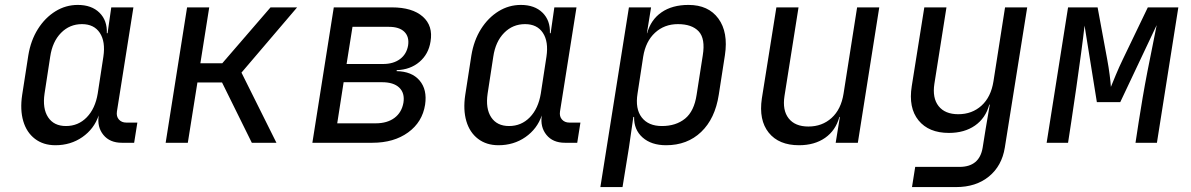

<svg xmlns="http://www.w3.org/2000/svg" viewBox="-20 -580 4840 780"><path d="M205 10Q156 10 122 -16Q88 -42 74.5 -88Q61 -134 70 -194L95 -355Q105 -416 134 -462Q163 -508 205 -534Q247 -560 296 -560Q352 -560 384 -528.5Q416 -497 414 -445H417L432 -550H522L455 -127Q452 -107 463 -94.5Q474 -82 493 -82H538L525 0H475Q426 0 400 -32Q374 -64 381 -111Q362 -56 314.5 -23Q267 10 205 10ZM248 -68Q298 -68 332.5 -103.5Q367 -139 377 -200L400 -350Q409 -411 385.5 -446.5Q362 -482 313 -482Q263 -482 228 -446.5Q193 -411 184 -350L161 -200Q152 -139 175.5 -103.5Q199 -68 248 -68Z M653 0 740 -550H830L794 -323H883L1079 -550H1187L961 -285L1103 0H1003L882 -245H782L743 0Z M1249 0 1336 -550H1572Q1655 -550 1697.5 -512.5Q1740 -475 1729 -411Q1721 -360 1684 -328.5Q1647 -297 1592 -295L1591 -291Q1653 -290 1684.5 -253Q1716 -216 1707 -155Q1696 -84 1638 -42Q1580 0 1493 0ZM1388 -320H1536Q1578 -320 1605 -340Q1632 -360 1638 -396Q1643 -431 1622.5 -451Q1602 -471 1560 -471H1412ZM1350 -79H1506Q1553 -79 1582.5 -101Q1612 -123 1619 -163Q1625 -202 1602 -224Q1579 -246 1532 -246H1376Z M2005 10Q1956 10 1922 -16Q1888 -42 1874.5 -88Q1861 -134 1870 -194L1895 -355Q1905 -416 1934 -462Q1963 -508 2005 -534Q2047 -560 2096 -560Q2152 -560 2184 -528.5Q2216 -497 2214 -445H2217L2232 -550H2322L2255 -127Q2252 -107 2263 -94.5Q2274 -82 2293 -82H2338L2325 0H2275Q2226 0 2200 -32Q2174 -64 2181 -111Q2162 -56 2114.5 -23Q2067 10 2005 10ZM2048 -68Q2098 -68 2132.5 -103.5Q2167 -139 2177 -200L2200 -350Q2209 -411 2185.5 -446.5Q2162 -482 2113 -482Q2063 -482 2028 -446.5Q1993 -411 1984 -350L1961 -200Q1952 -139 1975.5 -103.5Q1999 -68 2048 -68Z M2419 180 2535 -550H2625L2608 -445H2609Q2624 -500 2667.5 -530Q2711 -560 2777 -560Q2858 -560 2898.5 -504.5Q2939 -449 2925 -356L2900 -195Q2885 -98 2828.5 -44Q2772 10 2686 10Q2626 10 2590.5 -21.5Q2555 -53 2556 -105H2553L2535 20L2509 180ZM2669 -68Q2726 -68 2763 -98Q2800 -128 2810 -195L2835 -355Q2846 -423 2818.5 -452.5Q2791 -482 2734 -482Q2679 -482 2641 -447Q2603 -412 2593 -350L2570 -200Q2560 -138 2587 -103Q2614 -68 2669 -68Z M3226 10Q3144 10 3103 -41Q3062 -92 3075 -180L3134 -550H3224L3167 -190Q3158 -132 3184 -99Q3210 -66 3264 -66Q3320 -66 3358.5 -101Q3397 -136 3407 -200L3462 -550H3552L3465 0H3375L3392 -105H3390Q3375 -50 3332 -20Q3289 10 3226 10Z M3685 180 3698 98H3878Q3959 98 3972 20L3984 -55L4001 -155H3999Q3984 -100 3941 -70Q3898 -40 3835 -40Q3753 -40 3711.5 -91Q3670 -142 3684 -230L3735 -550H3825L3776 -240Q3767 -182 3793 -149Q3819 -116 3873 -116Q3929 -116 3967.5 -151Q4006 -186 4016 -250L4063 -550H4153L4062 20Q4050 94 3997.5 137Q3945 180 3864 180Z M4232 0 4319 -550H4439L4478 -339Q4484 -307 4488 -275.5Q4492 -244 4493 -227Q4500 -244 4513 -275.5Q4526 -307 4542 -340L4643 -550H4767L4680 0H4593L4606 -85Q4613 -130 4622 -183Q4631 -236 4641.5 -290Q4652 -344 4662 -392.5Q4672 -441 4679 -478L4531 -165H4436L4386 -476Q4381 -431 4372 -364Q4363 -297 4352.5 -224Q4342 -151 4332 -85L4319 0Z"/></svg>

Font: JetBrains Mono NL
Style: Italic
Weight: 400
Italic angle: -9°
Monospace: yes
Designer: Philipp Nurullin, Konstantin Bulenkov
Foundry: JetBrains
Version: Version 2.305; ttfautohint (v1.8.4.7-5d5b)